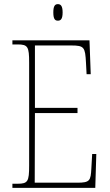

<svg xmlns="http://www.w3.org/2000/svg" viewBox="-20 -909 530 929"><path d="M260 -809C274 -809 283 -817 283 -849C283 -880 274 -889 260 -889C246 -889 238 -880 238 -849C238 -817 246 -809 260 -809ZM40 0H441L446 -164H426L422 -94C419 -35 415 -25 354 -25H148L149 -362H355V-387H149V-689H325C388 -689 392 -680 396 -606L399 -550H419L413 -714H40V-694H65C115 -694 121 -683 121 -606V-108C121 -31 115 -20 65 -20H40Z"/></svg>

Font: Noto Serif Myanmar Condensed Thin
Style: Regular
Weight: 100
Width: 3
Designer: Ben Mitchell and the Monotype Design Team
Foundry: Monotype Imaging Inc.
Version: Version 2.106